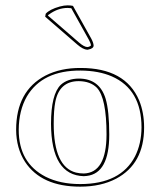

<svg xmlns="http://www.w3.org/2000/svg" viewBox="-20 -696 606 726"><path d="M277.8 -389.2Q204.1 -389.2 189 -310.1Q183.1 -279.8 183.1 -228Q183.1 -65.4 267.1 -43.5Q281.7 -40 296.9 -40Q382.3 -42.5 382.8 -187Q382.8 -325.7 346.2 -364.3Q321.8 -388.7 277.8 -389.2ZM41 -205.1Q41 -352.1 151.9 -410.2Q209 -439.5 285.2 -439Q453.6 -439 505.9 -316.9Q524.9 -271 524.9 -213.9Q524.9 -76.7 419.4 -20.5Q361.8 9.8 283.2 9.8Q136.7 9.8 74.7 -84Q41.5 -135.3 41 -205.1ZM255.9 -673.8 325.2 -549.8Q333.5 -534.2 334 -523.9Q334 -512.7 314.9 -508.8Q312 -508.3 310.1 -507.8Q293.9 -508.8 272 -527.8L150.9 -632.8L152.8 -644Q167.5 -660.6 206.1 -671.4Q222.7 -675.8 235.8 -675.8Q247.1 -675.8 255.9 -673.8ZM277.8 -398.9Q356 -398.9 379.4 -322.8Q393.1 -276.4 393.1 -187Q393.1 -41 308.6 -30.8Q302.7 -30.3 296.9 -29.8Q173.8 -33.2 172.9 -228Q172.9 -339.8 210 -375.5Q235.4 -398.4 277.8 -398.9ZM50.8 -205.1Q50.8 -80.1 152.3 -27.8Q207.5 0 283.2 0Q436.5 0 490.7 -105Q514.6 -152.3 515.1 -213.9Q515.1 -357.9 402.8 -407.2Q353 -428.7 285.2 -429.2Q140.1 -430.2 81.5 -331.1Q51.3 -278.3 50.8 -205.1ZM249.5 -665Q241.2 -666 235.8 -666Q198.7 -666 165 -641.1Q163.1 -639.6 162.1 -639.2L161.6 -636.7L278.3 -535.6Q297.9 -518.6 310.1 -518.1Q318.4 -518.6 324.2 -524.4Q323.2 -532.2 316.4 -544.9Z"/></svg>

Font: Linux Biolinum Outline O
Style: Bold
Weight: 700
Designer: Philipp H. Poll
Foundry: Philipp H. Poll
Version: Version 0.9.2